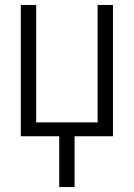

<svg xmlns="http://www.w3.org/2000/svg" viewBox="-20 -550 540 775"><path d="M219 205V0H64V-530H126V-56H374V-530H436V0H281V205Z"/></svg>

Font: Iosevka SS01 Light
Style: Regular
Weight: 300
Monospace: yes
Designer: Belleve Invis
Foundry: Belleve Invis
Version: 2.3.3; ttfautohint (v1.8.3)